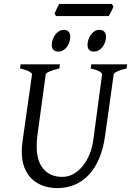

<svg xmlns="http://www.w3.org/2000/svg" viewBox="-20 -943 668 978"><path d="M625 -594.2Q594.2 -587.4 577.1 -579.1Q560.1 -570.8 559.1 -564L515.1 -250Q506.3 -186 485.4 -136.5Q464.4 -86.9 433.1 -53.2Q401.9 -19.5 361.1 -2.2Q320.3 15.1 272 15.1Q231.9 15.1 198.5 2.9Q165 -9.3 141.1 -32.7Q117.2 -56.2 104 -90.6Q90.8 -125 90.8 -169.9Q90.8 -195.8 95.2 -226.1L143.1 -564Q144 -569.8 128.9 -578.6Q113.8 -587.4 82 -594.2L85 -615.2H285.2L282.2 -594.2Q251.5 -587.4 232.7 -579.1Q213.9 -570.8 212.9 -564L169.9 -249Q168 -234.9 167.5 -220.7Q167 -206.5 167 -193.8Q167 -159.7 175.3 -131.8Q183.6 -104 200 -84Q216.3 -64 240.7 -53Q265.1 -42 296.9 -42Q328.6 -42 355.5 -57.6Q382.3 -73.2 402.8 -99.1Q423.3 -125 436.8 -158.7Q450.2 -192.4 455.1 -229L500 -564Q501 -569.8 487.3 -578.6Q473.6 -587.4 441.9 -594.2L444.8 -615.2H627.9ZM337.9 -756.3Q337.9 -742.7 333.5 -729.2Q329.1 -715.8 321.3 -704.8Q313.5 -693.8 302 -687Q290.5 -680.2 276.9 -680.2Q261.2 -680.2 252.4 -689Q243.7 -697.8 243.7 -714.4Q243.7 -727.5 248.3 -741Q252.9 -754.4 261 -765.6Q269 -776.9 280.5 -783.9Q292 -791 305.7 -791Q320.8 -791 329.3 -782Q337.9 -772.9 337.9 -756.3ZM520 -756.3Q520 -742.7 515.6 -729.2Q511.2 -715.8 503.2 -704.8Q495.1 -693.8 483.6 -687Q472.2 -680.2 458 -680.2Q442.9 -680.2 434.3 -689Q425.8 -697.8 425.8 -714.4Q425.8 -727.5 430.2 -741Q434.6 -754.4 442.4 -765.6Q450.2 -776.9 461.4 -783.9Q472.7 -791 486.8 -791Q502 -791 511 -782Q520 -772.9 520 -756.3ZM558.1 -910.6Q556.6 -905.3 553.5 -898.4Q550.3 -891.6 546.6 -884.8Q543 -877.9 539.6 -871.6Q536.1 -865.2 533.7 -861.3H265.6L257.8 -873Q259.8 -877.9 262.7 -884.5Q265.6 -891.1 268.8 -897.9Q272 -904.8 275.4 -911.4Q278.8 -918 281.7 -922.9H548.8Z"/></svg>

Font: Gentium Plus Afr
Style: Italic
Weight: 400
Italic angle: -8°
Designer: J. Victor Gaultney, Annie Olsen, Iska Routamaa, Becca Hirsbrunner
Foundry: SIL International
Version: Version 5.000